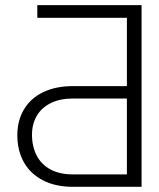

<svg xmlns="http://www.w3.org/2000/svg" viewBox="-20 -721 613 741"><path d="M46.9 -199.2Q46.9 -256.3 72.8 -299.3Q98.6 -342.3 147.2 -365.5Q195.8 -388.7 261.7 -388.7H469.7V-652.3H124V-701.2H526.4V0H261.7Q194.8 0 146.5 -24.7Q98.1 -49.3 72.5 -94.2Q46.9 -139.2 46.9 -199.2ZM469.7 -340.8H261.7Q211.4 -340.8 175.8 -323Q140.1 -305.2 121.8 -273.7Q103.5 -242.2 103.5 -201.2Q103.5 -155.3 121.6 -120.6Q139.6 -85.9 175 -66.9Q210.4 -47.9 261.7 -47.9H469.7Z"/></svg>

Font: Pretendard Std ExtraLight
Style: Regular
Weight: 200
Designer: Base glyphs from Inter by Rasmus Andersson; Hangeul glyphs from Noto Sans CJK(Source Han Sans) by Jang Soo-young and Kan
Foundry: Kil Hyung-jin
Version: Version 1.309